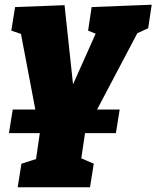

<svg xmlns="http://www.w3.org/2000/svg" viewBox="-20 -565 664 815"><path d="M624 -545 609 -445 563 -424 392 -100H488L472 0H341L325 107L378 130L362 230H55L71 130L133 110L149 0H18L34 -100H130L69 -421L28 -435L44 -535L254 -543L290 -207L386 -422L354 -435L369 -535Z"/></svg>

Font: Bitter Pro Black
Style: Italic
Weight: 900
Italic angle: -9°
Designer: Sol Matas, and Bitter project Authors
Foundry: Sol Matas
Version: Version 1.010